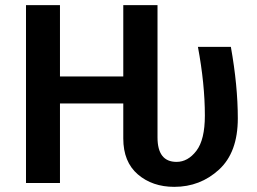

<svg xmlns="http://www.w3.org/2000/svg" viewBox="-20 -711 999 746"><path d="M877 -529Q904 -378 904 -251Q904 -119 831 -52Q758 15 657 15Q572 15 515.5 -33.5Q459 -82 459 -173V-309H213V0H81V-691H213V-414H459V-691H592V-177Q592 -82 666 -82Q710 -82 743 -125Q776 -168 776 -262Q776 -385 749 -529Z"/></svg>

Font: FiraGO Medium
Style: Regular
Weight: 500
Designer: bBox Type
Foundry: bBox Type GmbH
Version: Version 1.001;PS 001.001;hotconv 1.0.88;makeotf.lib2.5.64775